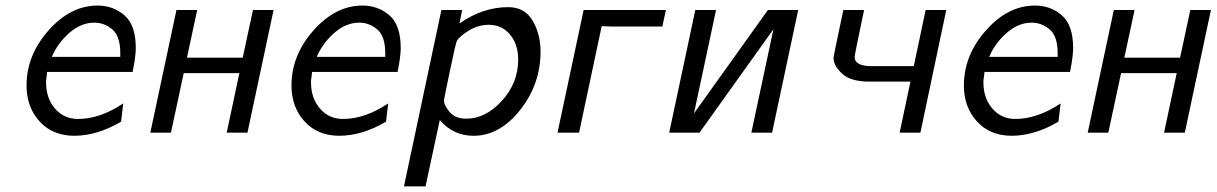

<svg xmlns="http://www.w3.org/2000/svg" viewBox="-20 -481 4410 696"><path d="M76.2 -170.9Q76.2 -280.8 156 -370.8Q235.8 -460.9 334 -460.9Q390.1 -460.9 431.2 -425.5Q472.2 -390.1 472.2 -307.1Q472.2 -277.3 460.9 -220.2H150.9Q149.9 -210.4 148.9 -203.1Q147.9 -195.8 147.5 -193.4Q147 -190.9 147 -188.5Q147 -186 147 -182.1Q147 -125 179.4 -87.4Q211.9 -49.8 263.2 -49.8Q342.3 -49.8 426.8 -106L418.9 -40Q333 10.7 250 11.2Q170.9 11.2 123.5 -40.8Q76.2 -92.8 76.2 -170.9ZM168 -274.9H416V-288.1Q416 -350.1 387 -374.5Q357.9 -398.9 321.8 -398.9Q273.9 -398.9 231.4 -361.8Q189 -324.7 168 -274.9Z M524.9 0 619.6 -444.8H694.8L657.7 -272H859.9L897 -444.8H971.7L877 0H801.8L847.7 -215.8H646L599.6 0Z M1036.6 -170.9Q1036.6 -280.8 1116.5 -370.8Q1196.3 -460.9 1294.4 -460.9Q1350.6 -460.9 1391.6 -425.5Q1432.6 -390.1 1432.6 -307.1Q1432.6 -277.3 1421.4 -220.2H1111.3Q1110.4 -210.4 1109.4 -203.1Q1108.4 -195.8 1107.9 -193.4Q1107.4 -190.9 1107.4 -188.5Q1107.4 -186 1107.4 -182.1Q1107.4 -125 1139.9 -87.4Q1172.4 -49.8 1223.6 -49.8Q1302.7 -49.8 1387.2 -106L1379.4 -40Q1293.5 10.7 1210.4 11.2Q1131.3 11.2 1084 -40.8Q1036.6 -92.8 1036.6 -170.9ZM1128.4 -274.9H1376.5V-288.1Q1376.5 -350.1 1347.4 -374.5Q1318.4 -398.9 1282.2 -398.9Q1234.4 -398.9 1191.9 -361.8Q1149.4 -324.7 1128.4 -274.9Z M1444.3 194.8 1580.1 -444.8H1655.3L1645.5 -396Q1730.5 -455.1 1822.3 -455.1Q1882.3 -455.1 1910.9 -406Q1939.5 -356.9 1939.5 -293.9Q1939.5 -175.8 1865.5 -82.3Q1791.5 11.2 1696.3 11.2Q1623 11.2 1574.2 -45.9L1522.5 194.8ZM1589.4 -117.2Q1589.4 -99.1 1609.9 -75Q1630.4 -50.8 1670.4 -50.8Q1740.2 -50.8 1799.3 -115.5Q1858.4 -180.2 1858.4 -265.1Q1858.4 -320.3 1828.9 -355.7Q1799.3 -391.1 1752.4 -391.1Q1713.4 -391.1 1679.4 -370.1Q1645.5 -349.1 1636.2 -333Q1632.3 -326.2 1610.8 -223.6Q1589.4 -121.1 1589.4 -117.2Z M2001 0 2095.7 -444.8H2394L2380.9 -384.8H2198.7L2161.1 -386.2L2079.1 0Z M2405.8 0 2500.5 -444.8H2575.7L2495.6 -69.8L2763.7 -444.8H2873.5L2778.8 0H2703.6L2783.7 -375L2515.6 0Z M3001.5 -271Q3001.5 -276.9 3037.1 -444.8H3112.3Q3078.1 -282.7 3078.1 -274.9Q3078.1 -240.7 3141.1 -241.2H3292.5L3335.4 -444.8H3410.2L3316.4 0H3241.2L3280.3 -185.1H3132.3Q3063.5 -185.1 3032.5 -214.1Q3001.5 -243.2 3001.5 -271Z M3474.1 -170.9Q3474.1 -280.8 3554 -370.8Q3633.8 -460.9 3731.9 -460.9Q3788.1 -460.9 3829.1 -425.5Q3870.1 -390.1 3870.1 -307.1Q3870.1 -277.3 3858.9 -220.2H3548.8Q3547.9 -210.4 3546.9 -203.1Q3545.9 -195.8 3545.4 -193.4Q3544.9 -190.9 3544.9 -188.5Q3544.9 -186 3544.9 -182.1Q3544.9 -125 3577.4 -87.4Q3609.9 -49.8 3661.1 -49.8Q3740.2 -49.8 3824.7 -106L3816.9 -40Q3731 10.7 3647.9 11.2Q3568.8 11.2 3521.5 -40.8Q3474.1 -92.8 3474.1 -170.9ZM3565.9 -274.9H3814V-288.1Q3814 -350.1 3784.9 -374.5Q3755.9 -398.9 3719.7 -398.9Q3671.9 -398.9 3629.4 -361.8Q3586.9 -324.7 3565.9 -274.9Z M3922.9 0 4017.6 -444.8H4092.8L4055.7 -272H4257.8L4294.9 -444.8H4369.6L4274.9 0H4199.7L4245.6 -215.8H4043.9L3997.6 0Z"/></svg>

Font: CMU Sans Serif
Style: Oblique
Weight: 500
Italic angle: -12°
Version: Version 0.7.0